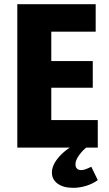

<svg xmlns="http://www.w3.org/2000/svg" viewBox="-20 -708 524 921"><path d="M63 0H449V-132H226V-287H425V-415H226V-556H439V-688H63ZM418 92Q399 101 388.5 104.5Q378 108 370 108Q357 108 349.5 101Q342 94 342 80Q342 61 359 37Q376 13 405 -10L358 -25Q299 4 264 43.5Q229 83 229 120Q229 153 256.5 173Q284 193 331 193Q363 193 394.5 183Q426 173 449 156Z"/></svg>

Font: Secuela Black
Style: Regular
Weight: 900
Designer: Fernando Haro
Foundry: deFharo
Version: Version 1.704